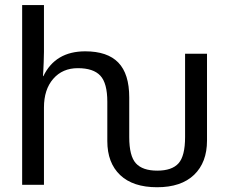

<svg xmlns="http://www.w3.org/2000/svg" viewBox="-20 -745 921 774"><path d="M613.3 9.8Q516.1 9.8 464.4 -39.3Q412.6 -88.4 412.6 -176.3V-335Q412.6 -409.7 384.5 -439.9Q356.4 -470.2 293.9 -470.2Q231.9 -470.2 194.6 -427.2Q157.2 -384.3 157.2 -311.5V0H69.3V-724.6H157.2V-536.1Q157.2 -516.6 156.2 -494.9Q155.3 -473.1 154.5 -457.3Q153.8 -441.4 153.3 -438H154.8Q203.1 -538.1 323.7 -538.1Q413.1 -538.1 457 -492.7Q501 -447.3 501 -352.1V-192.4Q501 -116.2 527.8 -86.7Q554.7 -57.1 613.8 -57.1Q673.3 -57.1 699.7 -86.7Q726.1 -116.2 726.1 -192.4V-528.3H814.5V-178.2Q814.5 -90.3 762.5 -40.3Q710.4 9.8 613.3 9.8Z"/></svg>

Font: Arimo
Style: Regular
Weight: 400
Designer: Steve Matteson
Foundry: Monotype Imaging Inc.
Version: Version 1.33